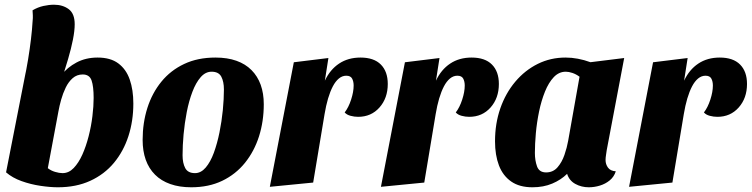

<svg xmlns="http://www.w3.org/2000/svg" viewBox="-20 -774 3187 814"><path d="M225.3 20Q192.7 20 151.3 13.8Q110 7.7 71.3 -6.2Q32.7 -20 5.7 -43.3L88.7 -466L239.7 -455.3Q265.3 -488.3 304.7 -509.2Q344 -530 393.7 -530Q448.3 -530 481.5 -505.3Q514.7 -480.7 530 -436.8Q545.3 -393 545.3 -335Q545.3 -261.3 524.5 -197Q503.7 -132.7 463.2 -83.8Q422.7 -35 362.8 -7.5Q303 20 225.3 20ZM245.3 -40Q271.7 -40 292.5 -61.7Q313.3 -83.3 329.2 -118.7Q345 -154 355.8 -196.5Q366.7 -239 371.8 -281.5Q377 -324 377 -358.7Q377 -407.7 368.2 -433Q359.3 -458.3 330.7 -458.3Q306 -458.3 288.2 -442.7Q270.3 -427 258.5 -402.5Q246.7 -378 239.2 -351.2Q231.7 -324.3 227.7 -301.7L182.7 -61Q196.3 -50.3 213.8 -45.2Q231.3 -40 245.3 -40ZM239.7 -432.7 83.3 -438Q92 -479.7 99.2 -522.8Q106.3 -566 111.3 -607.8Q116.3 -649.7 118.3 -685.3Q119.7 -697.7 119.2 -708.8Q118.7 -720 118 -730.3Q140 -743.3 163.8 -748.7Q187.7 -754 209 -754Q246 -754 271.3 -735.2Q296.7 -716.3 296.7 -671Q296.7 -644 289.2 -606Q281.7 -568 268.8 -524.2Q256 -480.3 239.7 -432.7Z M790.7 20Q740.7 20 702 6.3Q663.3 -7.3 637.2 -33.5Q611 -59.7 597.8 -96.8Q584.7 -134 584.7 -180.7Q584.7 -253 604.8 -316.3Q625 -379.7 664.2 -427.7Q703.3 -475.7 760.8 -502.8Q818.3 -530 893.3 -530Q944.3 -530 982.5 -516.3Q1020.7 -502.7 1046.3 -476.8Q1072 -451 1085.2 -414.5Q1098.3 -378 1098.3 -332Q1098.3 -259.7 1078.2 -196.2Q1058 -132.7 1018.7 -83.8Q979.3 -35 922.2 -7.5Q865 20 790.7 20ZM806.7 -40Q832 -40 852.2 -63.7Q872.3 -87.3 886.7 -126.5Q901 -165.7 910.5 -212.7Q920 -259.7 924.7 -307.2Q929.3 -354.7 929.3 -394.3Q929.3 -428 918.2 -449Q907 -470 877 -470Q851 -470 830.7 -446.7Q810.3 -423.3 795.7 -384.7Q781 -346 771.8 -299Q762.7 -252 758.3 -204.3Q754 -156.7 754 -115.7Q754 -82.7 765.3 -61.3Q776.7 -40 806.7 -40Z M1124 18 1225.7 -510 1372.3 -528 1357.3 -432Q1379.3 -479 1417.7 -504.5Q1456 -530 1508.3 -530Q1565.3 -530 1594.7 -500.3Q1624 -470.7 1624 -418Q1624 -358 1588.8 -318.3Q1553.7 -278.7 1498.3 -278.7Q1482.3 -278.7 1466.2 -283Q1450 -287.3 1441.3 -297.3Q1457.7 -318.3 1468.5 -351.5Q1479.3 -384.7 1479.3 -411.3Q1479.3 -428.7 1472.8 -440.8Q1466.3 -453 1448 -453Q1431 -453 1416.7 -441.2Q1402.3 -429.3 1391 -407.7Q1379.7 -386 1370.8 -356.2Q1362 -326.3 1356 -290L1307.7 0Z M1595 18 1696.7 -510 1843.3 -528 1828.3 -432Q1850.3 -479 1888.7 -504.5Q1927 -530 1979.3 -530Q2036.3 -530 2065.7 -500.3Q2095 -470.7 2095 -418Q2095 -358 2059.8 -318.3Q2024.7 -278.7 1969.3 -278.7Q1953.3 -278.7 1937.2 -283Q1921 -287.3 1912.3 -297.3Q1928.7 -318.3 1939.5 -351.5Q1950.3 -384.7 1950.3 -411.3Q1950.3 -428.7 1943.8 -440.8Q1937.3 -453 1919 -453Q1902 -453 1887.7 -441.2Q1873.3 -429.3 1862 -407.7Q1850.7 -386 1841.8 -356.2Q1833 -326.3 1827 -290L1778.7 0Z M2237.3 20Q2182.3 20 2147.2 -4.5Q2112 -29 2095.3 -72.7Q2078.7 -116.3 2078.7 -175Q2078.7 -250.3 2101.2 -314.8Q2123.7 -379.3 2164.7 -427.8Q2205.7 -476.3 2260 -503.2Q2314.3 -530 2377.7 -530Q2429 -530 2483.3 -510.3L2626.3 -528L2552.3 -137.7Q2551.3 -129.3 2549.3 -117.3Q2547.3 -105.3 2547.3 -95.7Q2547.3 -77.7 2557.5 -63.5Q2567.7 -49.3 2590.7 -47.7Q2583.3 -24.3 2565 -9.3Q2546.7 5.7 2523.3 12.8Q2500 20 2476.3 20Q2445 20 2419.2 5.8Q2393.3 -8.3 2384.3 -37Q2358.3 -11.3 2321.3 4.3Q2284.3 20 2237.3 20ZM2295.3 -43Q2324.7 -43 2343.5 -64.5Q2362.3 -86 2373 -117.2Q2383.7 -148.3 2388.7 -176.7L2437 -448.7Q2422 -459.7 2406.7 -464.8Q2391.3 -470 2378.7 -470Q2349.7 -470 2327.8 -447Q2306 -424 2290.5 -385.7Q2275 -347.3 2265.5 -301.5Q2256 -255.7 2251.8 -209.5Q2247.7 -163.3 2247.7 -125.3Q2247.7 -94 2256.8 -68.5Q2266 -43 2295.3 -43Z M2647 18 2748.7 -510 2895.3 -528 2880.3 -432Q2902.3 -479 2940.7 -504.5Q2979 -530 3031.3 -530Q3088.3 -530 3117.7 -500.3Q3147 -470.7 3147 -418Q3147 -358 3111.8 -318.3Q3076.7 -278.7 3021.3 -278.7Q3005.3 -278.7 2989.2 -283Q2973 -287.3 2964.3 -297.3Q2980.7 -318.3 2991.5 -351.5Q3002.3 -384.7 3002.3 -411.3Q3002.3 -428.7 2995.8 -440.8Q2989.3 -453 2971 -453Q2954 -453 2939.7 -441.2Q2925.3 -429.3 2914 -407.7Q2902.7 -386 2893.8 -356.2Q2885 -326.3 2879 -290L2830.7 0Z"/></svg>

Font: Sansita Swashed Light
Style: Regular
Weight: 300
Designer: Pablo Cosgaya
Foundry: Omnibus-Type
Version: Version 1.003